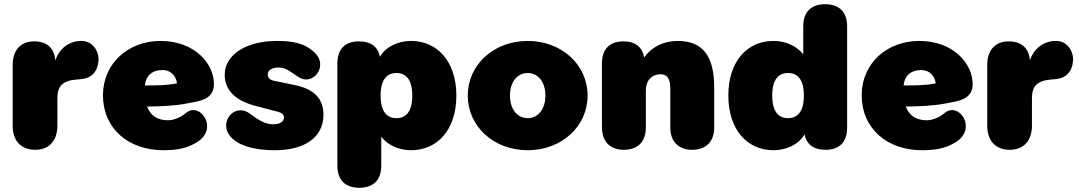

<svg xmlns="http://www.w3.org/2000/svg" viewBox="-20 -700 5112 910"><path d="M147 10C215 10 252 -36 252 -104V-235C252 -292 277 -317 341 -323L365 -325C431 -331 447 -383 447 -421C447 -456 421 -506 366 -506C306 -506 262 -470 242 -414C238 -472 202 -504 142 -504C76 -504 40 -460 40 -392V-104C40 -36 77 10 147 10Z M762 12C835 11 877 -3 915 -27C1018 -91 928 -220 862 -165C839 -146 808 -130 776 -130C725 -130 693 -153 677 -195C742 -196 808 -198 868 -210C920 -220 994 -226 994 -301C994 -400 901 -506 741 -506C587 -506 468 -399 468 -248C468 -94 586 15 762 12ZM667 -295C671 -343 703 -368 751 -368C787 -368 814 -343 819 -305C769 -295 721 -295 667 -295Z M1283 12C1424 12 1513 -49 1513 -156C1513 -234 1466 -278 1381 -296L1275 -318C1258 -322 1249 -334 1249 -348C1249 -363 1263 -380 1301 -380C1336 -380 1357 -359 1396 -334C1464 -291 1537 -387 1473 -449C1423 -498 1363 -506 1291 -506C1154 -506 1045 -445 1045 -345C1045 -267 1105 -221 1188 -199L1298 -170C1314 -166 1326 -157 1326 -143C1326 -128 1313 -111 1276 -111C1237 -111 1209 -128 1162 -163C1087 -216 1005 -110 1084 -41C1131 0 1209 12 1283 12Z M1683 190C1750 190 1787 153 1787 85V-52C1815 -14 1869 12 1928 12C2054 12 2143 -86 2143 -247C2143 -408 2053 -506 1928 -506C1864 -506 1806 -476 1781 -431C1771 -479 1737 -504 1681 -504C1615 -504 1579 -467 1579 -399V85C1579 153 1616 190 1683 190ZM1859 -140C1816 -140 1784 -168 1784 -247C1784 -326 1816 -354 1859 -354C1902 -354 1934 -326 1934 -247C1934 -168 1902 -140 1859 -140Z M2481 12C2642 12 2765 -101 2765 -247C2765 -393 2642 -506 2481 -506C2320 -506 2197 -393 2197 -247C2197 -101 2320 12 2481 12ZM2481 -140C2433 -140 2397 -181 2397 -247C2397 -313 2433 -354 2481 -354C2529 -354 2565 -313 2565 -247C2565 -181 2529 -140 2481 -140Z M2937 10C3005 10 3041 -31 3041 -95V-272C3041 -318 3069 -348 3111 -348C3140 -348 3157 -330 3157 -279V-95C3157 -31 3194 10 3261 10C3328 10 3365 -31 3365 -95V-287C3365 -436 3309 -506 3192 -506C3125 -506 3068 -477 3033 -428C3024 -478 2990 -504 2935 -504C2869 -504 2833 -467 2833 -399V-95C2833 -31 2870 10 2937 10Z M3646 12C3710 12 3768 -18 3793 -63C3803 -15 3837 10 3893 10C3959 10 3995 -27 3995 -95V-575C3995 -643 3958 -680 3891 -680C3824 -680 3787 -643 3787 -575V-442C3759 -480 3705 -506 3646 -506C3520 -506 3432 -408 3432 -247C3432 -86 3521 12 3646 12ZM3715 -140C3672 -140 3640 -168 3640 -247C3640 -326 3672 -354 3715 -354C3758 -354 3790 -326 3790 -247C3790 -168 3758 -140 3715 -140Z M4358 12C4431 11 4473 -3 4511 -27C4614 -91 4524 -220 4458 -165C4435 -146 4404 -130 4372 -130C4321 -130 4289 -153 4273 -195C4338 -196 4404 -198 4464 -210C4516 -220 4590 -226 4590 -301C4590 -400 4497 -506 4337 -506C4183 -506 4064 -399 4064 -248C4064 -94 4182 15 4358 12ZM4263 -295C4267 -343 4299 -368 4347 -368C4383 -368 4410 -343 4415 -305C4365 -295 4317 -295 4263 -295Z M4766 10C4834 10 4871 -36 4871 -104V-235C4871 -292 4896 -317 4960 -323L4984 -325C5050 -331 5066 -383 5066 -421C5066 -456 5040 -506 4985 -506C4925 -506 4881 -470 4861 -414C4857 -472 4821 -504 4761 -504C4695 -504 4659 -460 4659 -392V-104C4659 -36 4696 10 4766 10Z"/></svg>

Font: SN Pro Black
Style: Regular
Weight: 900
Designer: Tobias Whetton
Foundry: Supernotes
Version: Version 1.001;Glyphs 3.2 (3249)